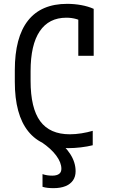

<svg xmlns="http://www.w3.org/2000/svg" viewBox="-20 -760 590 998"><path d="M258 218Q242 218 228 216.5Q214 215 201 211V145Q212 149 225 151Q238 153 252 153Q266 153 276.5 149.5Q287 146 293 138Q299 130 299 117Q299 85 272.5 49Q246 13 196 -21L264 -41Q317 -3 345 40.5Q373 84 373 130Q373 158 359.5 177.5Q346 197 320.5 207.5Q295 218 258 218ZM335 10Q197 10 127 -77Q57 -164 57 -335V-395Q57 -566 125.5 -653Q194 -740 329 -740Q366 -740 402 -733.5Q438 -727 467 -714V-470H387V-702L422 -640Q380 -668 325 -668Q234 -668 186.5 -597.5Q139 -527 139 -390V-340Q139 -198 189 -130Q239 -62 343 -62Q372 -62 403.5 -67Q435 -72 462 -80V-5Q434 2 400 6Q366 10 335 10Z"/></svg>

Font: M PLUS Code Latin SemiExpanded
Style: Regular
Weight: 400
Width: 6
Designer: Coji Morishita
Foundry: UNDERFOREST DESIGN
Version: Version 1.002; ttfautohint (v1.8.3)